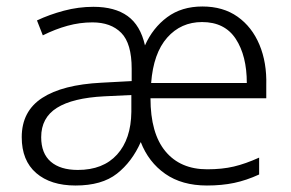

<svg xmlns="http://www.w3.org/2000/svg" viewBox="-20 -562 897 592"><path d="M604 -542Q668 -542 712.5 -510.5Q757 -479 780 -424Q803 -369 801 -299V-259H444Q444 -151 490 -95.5Q536 -40 619 -40Q665 -40 701 -48.5Q737 -57 779 -76V-24Q740 -6 702 2Q664 10 618 10Q541 10 489.5 -26Q438 -62 414 -124Q387 -63 340.5 -26.5Q294 10 213 10Q136 10 91.5 -28.5Q47 -67 47 -139Q47 -219 110 -260Q173 -301 293 -307L386 -312V-350Q386 -428 354 -460.5Q322 -493 265 -493Q226 -493 188 -482.5Q150 -472 112 -453L94 -499Q132 -517 177 -529Q222 -541 268 -541Q334 -541 373.5 -512.5Q413 -484 427 -422Q451 -476 495.5 -509Q540 -542 604 -542ZM603 -494Q538 -494 495.5 -446Q453 -398 446 -306H741Q741 -390 707 -442Q673 -494 603 -494ZM301 -265Q204 -260 155.5 -229.5Q107 -199 107 -139Q107 -89 136.5 -63.5Q166 -38 220 -38Q298 -38 341 -85.5Q384 -133 385 -217V-269Z"/></svg>

Font: Noto Sans Sinhala Light
Style: Regular
Weight: 300
Designer: Jelle Bosma - Monotype Design Team
Foundry: Monotype Imaging Inc.
Version: Version 2.006; ttfautohint (v1.8.4.7-5d5b)